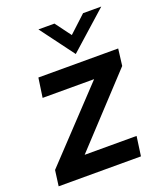

<svg xmlns="http://www.w3.org/2000/svg" viewBox="-131 -782 732 867"><g transform="rotate(-20 235.5 -348.5)"><path d="M0.5 0H396L409 -93.5H159.5L456 -412.5L466 -493H82.5L69 -400H316.5L10.5 -75ZM157 -697 277.5 -535 459 -697H371.5L290 -621.5L234 -697Z"/></g></svg>

Font: HK Grotesk SemiBold
Style: Italic
Weight: 600
Italic angle: -16°
Designer: Alfredo Marco Pradil
Foundry: Hanken Design Co.
Version: Version 3.001;FEAKit 1.0